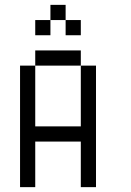

<svg xmlns="http://www.w3.org/2000/svg" viewBox="-20 -770 540 790"><path d="M62.5 -500H125V-250H312.5V-500H375V0H312.5V-187.5H125V0H62.5ZM125 -562.5H312.5V-500H125ZM125 -687.5H187.5V-625H125ZM187.5 -750H250V-687.5H187.5ZM250 -687.5H312.5V-625H250Z"/></svg>

Font: Pixel Operator Mono
Style: Regular
Weight: 400
Monospace: yes
Designer: Jayvee Enaguas (HarvettFox96)
Version: 2016.04.25